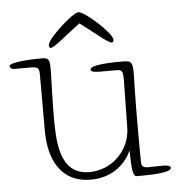

<svg xmlns="http://www.w3.org/2000/svg" viewBox="-68 -686 696 755"><g transform="rotate(-5 279.5 -309.0)"><path d="M421 -172C420 -81 346 -10 258 -10C137 -10 137 -146 137 -243C137 -302 141 -392 141 -427C141 -469 135 -472 107 -472C84 -472 -19 -470 -19 -452C-19 -448 -14 -440 -2 -440H65C96 -440 97 -432 97 -402V-187C97 -82 137 20 261 20C354 20 403 -38 422 -81C423 -3 427 22 442 22C486 22 578 22 578 1C578 -7 563 -10 551 -10C519 -10 499 -9 491 -9C468 -9 463 -17 463 -30C463 -36 462 -69 462 -156C462 -308 465 -355 465 -383C465 -431 456 -432 422 -432C387 -432 297 -431 297 -411C297 -403 310 -400 331 -400H397C420 -400 424 -395 424 -359ZM389 -510C394 -510 397 -512 397 -521C397 -546 294 -640 269 -640C246 -640 142 -546 142 -521C142 -512 145 -510 150 -510C164 -510 223 -563 269 -596C315 -563 375 -510 389 -510Z"/></g></svg>

Font: Life Savers
Style: Regular
Weight: 400
Designer: Pablo Impallari, Rodrigo Fuenzalida, Brenda Gallo
Foundry: Pablo Impallari, Rodrigo Fuenzalida, Brenda Gallo
Version: Version 3.000